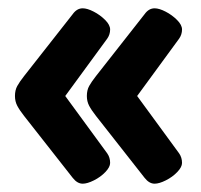

<svg xmlns="http://www.w3.org/2000/svg" viewBox="-20 -489 483 462"><path d="M179 -47Q166 -47 155 -61L38 -210Q27 -224 21.5 -234.5Q16 -245 16 -258Q16 -272 21.5 -282Q27 -292 38 -306L155 -455Q165 -469 179 -469Q190 -469 205.5 -461Q221 -453 233 -441Q245 -429 245 -418Q245 -406 238 -396L137 -258L238 -120Q245 -110 245 -97Q245 -87 233.5 -75Q222 -63 206 -55Q190 -47 179 -47ZM352 -47Q339 -47 328 -61L211 -210Q200 -224 194.5 -234.5Q189 -245 189 -258Q189 -272 194.5 -282Q200 -292 211 -306L328 -455Q338 -469 352 -469Q363 -469 378.5 -461Q394 -453 406 -441Q418 -429 418 -418Q418 -406 411 -396L310 -258L411 -120Q418 -110 418 -97Q418 -87 406.5 -75Q395 -63 379 -55Q363 -47 352 -47Z"/></svg>

Font: Asap Semi Condensed ExtraBold
Style: Regular
Weight: 800
Width: 4
Designer: Pablo Cosgaya
Foundry: Omnibus-Type
Version: Version 3.001; ttfautohint (v1.8.4.7-5d5b)